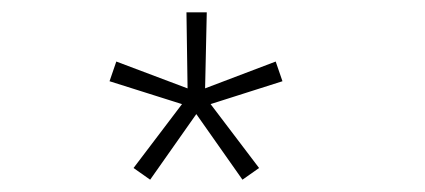

<svg xmlns="http://www.w3.org/2000/svg" viewBox="-20 -820 690 312"><path d="M374 -528 291 -646 313 -663 401 -547ZM224 -528 197 -547 285 -663 307 -646ZM291 -646 158 -688 169 -720 299 -671ZM299 -640Q291.5 -640 286.2 -645.2Q281 -650.5 281 -658Q281 -665 286.2 -670Q291.5 -675 299 -675Q306.5 -675 311.2 -670Q316 -665 316 -658Q316 -650.5 311.2 -645.2Q306.5 -640 299 -640ZM285 -663 283 -800H316L313 -663ZM307 -646 299 -671 428 -720 439 -688Z"/></svg>

Font: Trispace Thin Thin
Style: Regular
Weight: 250
Version: Version 1.210